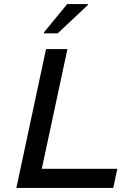

<svg xmlns="http://www.w3.org/2000/svg" viewBox="-20 -931 668 951"><path d="M61 0 208 -688H314L187 -95H561L541 0ZM198 -766V-771L313 -911H415V-906L266 -766Z"/></svg>

Font: Saira Expanded Medium
Style: Italic
Weight: 500
Width: 7
Italic angle: -12°
Designer: Hector Gatti with collaboration of the Omnibus-Type team
Foundry: Omnibus-Type
Version: Version 1.101